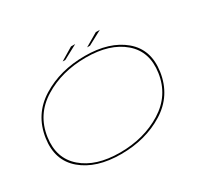

<svg xmlns="http://www.w3.org/2000/svg" viewBox="-136 -889 1195 1107"><g transform="rotate(-30 461.5 -336.0)"><path d="M382 5.5Q218 5.5 124 -74Q30 -153.5 50.5 -292.5Q72 -438 194.5 -514Q317 -590 482 -590Q645.5 -590 739.5 -511Q833.5 -432 813 -292.5Q791.5 -147.5 669 -71Q546.5 5.5 382 5.5ZM381.5 -5.5Q541 -5.5 661 -80Q781 -154.5 801 -292.5Q820.5 -425.5 731.2 -502.2Q642 -579 482.5 -579Q322.5 -579 202.5 -505.2Q82.5 -431.5 62.5 -292.5Q43.5 -160 132.5 -82.8Q221.5 -5.5 381.5 -5.5ZM356 -626 441 -677H469L374 -626ZM519 -626 606 -677H633L538 -626Z"/></g></svg>

Font: Anybody UltraExpanded Thin
Style: Italic
Weight: 100
Width: 9
Italic angle: -10°
Designer: Tyler Finck
Foundry: Etcetera Type Company
Version: Version 1.010; ttfautohint (v1.8.3) -l 8 -r 50 -G 200 -x 14 